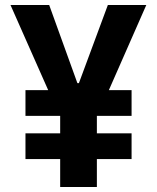

<svg xmlns="http://www.w3.org/2000/svg" viewBox="-20 -749 628 769"><path d="M221 0H368V-112H507V-215H368V-285H507V-388H416L566 -729H412L296 -416H290L177 -729H22L173 -388H82V-285H221V-215H82V-112H221Z"/></svg>

Font: Mona Sans SemiCondensed
Style: Bold
Weight: 700
Width: 4
Designer: Deni Anggara
Foundry: GitHub
Version: Version 2.000